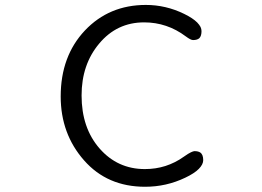

<svg xmlns="http://www.w3.org/2000/svg" viewBox="-20 -731 1040 763"><path d="M552.7 -642.1Q644 -642.1 718.3 -586.4Q737.8 -571.8 747.1 -571.8Q764.2 -571.8 772.5 -579.6Q780.8 -588.4 780.8 -607.4Q780.8 -611.3 779.8 -615.5Q778.8 -619.6 776.9 -624Q772.5 -632.3 763.7 -641.6Q746.1 -659.2 711.9 -675.8Q639.2 -711.4 559.6 -711.4Q413.6 -711.4 317.4 -609.9Q221.2 -507.8 221.2 -347.7Q221.2 -199.2 314 -93.8Q406.2 11.2 556.6 11.2Q641.1 11.2 716.3 -24.9Q752.4 -42 770 -59.8Q787.6 -77.6 787.6 -94.7Q787.6 -117.7 774.9 -125.5Q766.6 -130.4 752.9 -130.4Q748.5 -130.4 738.5 -125.7Q728.5 -121.1 710.7 -108.4Q692.9 -95.7 674.8 -86.7Q656.7 -77.6 637.2 -71.3Q598.6 -59.1 555.7 -59.1Q447.3 -59.1 375.7 -140.9Q304.2 -222.7 304.2 -351.6Q304.2 -474.6 374 -557.6Q444.3 -642.1 552.7 -642.1Z"/></svg>

Font: YuPearl-ExtraLight
Style: ExtraLight
Weight: 200
Designer: Max Yao
Foundry: Max-Everyday
Version: Version 1.011; ttfautohint (v1.8.3)